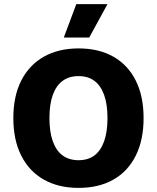

<svg xmlns="http://www.w3.org/2000/svg" viewBox="-20 -906 765 936"><path d="M363 -670Q462 -670 533 -629.5Q604 -589 642 -513Q680 -437 680 -330Q680 -224 642 -147.5Q604 -71 533 -30.5Q462 10 363 10Q265 10 193.5 -30.5Q122 -71 83.5 -147.5Q45 -224 45 -330Q45 -437 83.5 -513Q122 -589 193.5 -629.5Q265 -670 363 -670ZM363 -535Q317 -535 285.5 -512Q254 -489 237.5 -443.5Q221 -398 221 -330Q221 -263 237.5 -217Q254 -171 285.5 -148Q317 -125 363 -125Q409 -125 440 -148Q471 -171 487.5 -217Q504 -263 504 -330Q504 -398 487.5 -443.5Q471 -489 440 -512Q409 -535 363 -535ZM352 -886H504L415 -723H291Z"/></svg>

Font: Kantumruy Pro
Style: Bold
Weight: 700
Version: Version 1.002